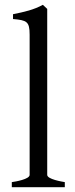

<svg xmlns="http://www.w3.org/2000/svg" viewBox="-20 -777 310 797"><path d="M176 -51V-740L158 -757C119 -736 83 -728 34 -718V-698C91 -693 103 -688 103 -633V-51C103 -33 44 -23 29 -21V0H249V-21C237 -23 176 -33 176 -51Z"/></svg>

Font: Temporarium
Style: Regular
Weight: 400
Version: Version 1.1